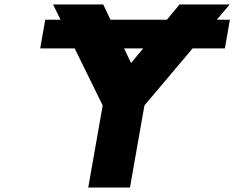

<svg xmlns="http://www.w3.org/2000/svg" viewBox="-20 -845 1056 865"><path d="M539.1 -627H625.1L570.4 -561ZM219 -825 252.9 -756H183.8L161.1 -627H316.3L442.7 -370L377.5 0H565.5L630.7 -370L847.8 -627H993.1L1015.8 -756H956.7L1015 -825H789L731.8 -756H477.8L445 -825Z"/></svg>

Font: Hussar Wysoki
Style: Obl
Weight: 700
Foundry: Cannot Into Space Fonts
Version: Version 0.92